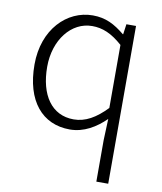

<svg xmlns="http://www.w3.org/2000/svg" viewBox="-87 -617 778 924"><g transform="rotate(10 302.5 -154.5)"><path d="M447 238H505V-533H458L451 -483H449C400 -523 356 -547 292 -547C166 -547 56 -438 56 -266C56 -87 143 13 277 13C346 13 404 -23 451 -69L447 35ZM287 -38C179 -38 118 -128 118 -266C118 -397 196 -496 298 -496C348 -496 393 -478 447 -430V-122C394 -67 344 -38 287 -38Z"/></g></svg>

Font: Noto Sans CJK JP Light
Style: Regular
Weight: 300
Designer: Ryoko NISHIZUKA (kana & ideographs); Paul D. Hunt (Latin, Greek & Cyrillic); Wenlong ZHANG (bopomofo); Sandoll Communica
Foundry: Adobe Systems Incorporated
Version: Version 1.004;PS 1.004;hotconv 1.0.82;makeotf.lib2.5.63406